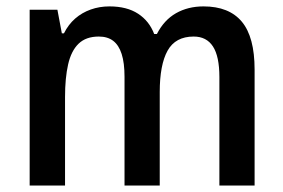

<svg xmlns="http://www.w3.org/2000/svg" viewBox="-20 -571 872 591"><path d="M606.4 -551.3Q685.1 -551.3 724.4 -504.2Q763.7 -457 763.7 -356.9V0H655.3V-334Q655.3 -397.5 635.5 -428Q615.7 -458.5 576.2 -458.5Q520 -458.5 495.8 -415Q471.7 -371.6 471.7 -287.6V0H363.3V-334.5Q363.3 -377.4 354.5 -404.8Q345.7 -432.1 328.4 -445.3Q311 -458.5 284.2 -458.5Q244.6 -458.5 221.9 -436.5Q199.2 -414.6 189.7 -372.8Q180.2 -331.1 180.2 -272V0H71.3V-541H156.7L170.4 -468.3H176.8Q190.4 -495.6 211.4 -513.9Q232.4 -532.2 259.3 -541.7Q286.1 -551.3 316.9 -551.3Q370.6 -551.3 405 -528.8Q439.5 -506.3 454.6 -466.3H462.9Q484.9 -509.3 521.7 -530.3Q558.6 -551.3 606.4 -551.3Z"/></svg>

Font: Open Sans SemiCondensed SemiBold
Style: Regular
Weight: 600
Width: 4
Designer: Monotype Design Team
Foundry: Monotype Imaging Inc.
Version: Version 3.000